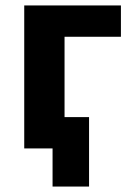

<svg xmlns="http://www.w3.org/2000/svg" viewBox="-20 -545 484 705"><path d="M69 0V-525H424V-410H217V-115H307V140H173V0Z"/></svg>

Font: IBM Plex Sans Var
Style: Regular
Weight: 400
Designer: Mike Abbink, Paul van der Laan, Pieter van Rosmalen
Foundry: Bold Monday
Version: Version 3.000